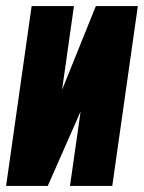

<svg xmlns="http://www.w3.org/2000/svg" viewBox="-30 -611 473 631"><path d="M-10 0 74 -591H213L174 -316L285 -591H423L339 0H200L235 -245L127 0Z"/></svg>

Font: Alumni Sans Black
Style: Italic
Weight: 900
Italic angle: -8°
Version: Version 1.016